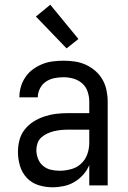

<svg xmlns="http://www.w3.org/2000/svg" viewBox="-20 -785 540 813"><path d="M202 8Q172 8 143 -1Q114 -10 93.5 -32Q73 -54 64.5 -83Q56 -112 56 -142Q56 -167 62.5 -192Q69 -217 85 -237Q101 -257 122.5 -270.5Q144 -284 168.5 -292Q193 -300 218 -303Q243 -306 269 -306H358V-355Q358 -376 351 -397Q344 -418 328 -432Q312 -446 291 -452Q270 -458 249 -458Q229 -458 209.5 -454Q190 -450 174 -439Q158 -428 149 -410Q140 -392 140 -373H62Q62 -396 68.5 -418Q75 -440 88 -459Q101 -478 119.5 -491.5Q138 -505 159 -513.5Q180 -522 203 -525Q226 -528 249 -528Q273 -528 297 -524.5Q321 -521 343 -511Q365 -501 383.5 -485Q402 -469 414 -448Q426 -427 431 -403Q436 -379 436 -355V0H358V-86Q349 -64 332.5 -45.5Q316 -27 295 -14.5Q274 -2 250 3Q226 8 202 8ZM232 -62Q256 -62 280.5 -68.5Q305 -75 323 -91.5Q341 -108 349.5 -131.5Q358 -155 358 -180V-236H269Q254 -236 238.5 -234.5Q223 -233 208.5 -229.5Q194 -226 180 -219.5Q166 -213 155 -203Q144 -193 139 -178.5Q134 -164 134 -149Q134 -131 141 -113Q148 -95 162 -83Q176 -71 194.5 -66.5Q213 -62 232 -62ZM262 -580 132 -715 193 -765 312 -620Z"/></svg>

Font: Iosevka NFM
Style: Regular
Weight: 400
Monospace: yes
Designer: Belleve Invis
Foundry: Belleve Invis
Version: Version 29.0.4; ttfautohint (v1.8.4);Nerd Fonts 3.3.0